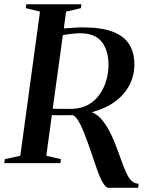

<svg xmlns="http://www.w3.org/2000/svg" viewBox="-37 -763 717 898"><path d="M471 115.5Q461.5 115.5 451.5 102.8Q441.5 90 431.8 67.8Q422 45.5 412.5 17Q397 -28.5 382.5 -70.5Q368 -112.5 354.5 -146Q341 -179.5 328 -200.2Q315 -221 302 -224.5Q294.5 -224.5 277.2 -224.2Q260 -224 240.5 -224Q221 -224 205.5 -224.5L179.5 -34.5L248 -18.5L245.5 0H-17L-14.5 -18.5L58 -34.5L150 -708.5L83.5 -725L86 -743H343.5L341.5 -725L272 -708.5L261.5 -630Q282.5 -631 304.2 -633Q326 -635 349 -635Q436.5 -635 489.8 -614.8Q543 -594.5 567.2 -555.8Q591.5 -517 591.5 -461.5Q591.5 -410.5 569 -366.2Q546.5 -322 502.5 -289Q458.5 -256 392.5 -238Q416.5 -229 435.8 -207.2Q455 -185.5 470.5 -157.5Q486 -129.5 497.5 -101Q509 -72.5 517 -50Q530 -13.5 540.2 13.5Q550.5 40.5 560.5 58.8Q570.5 77 582.5 86.2Q594.5 95.5 611.5 96.5L609 115.5ZM209.5 -254.5Q222 -254 240.5 -253.8Q259 -253.5 276.2 -253.8Q293.5 -254 302 -254Q345 -255.5 376.8 -273.8Q408.5 -292 429.2 -321.8Q450 -351.5 460.2 -387.2Q470.5 -423 470.5 -459Q470.5 -527 438.8 -567.2Q407 -607.5 337.5 -607.5Q327 -607.5 313 -606.2Q299 -605 284.2 -603.2Q269.5 -601.5 257 -599Z"/></svg>

Font: Merriweather 144pt Medium
Style: Italic
Weight: 500
Italic angle: -7.8°
Version: Version 2.101